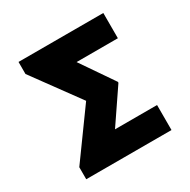

<svg xmlns="http://www.w3.org/2000/svg" viewBox="-164 -886 1027 1039"><g transform="rotate(-30 350.0 -366.5)"><path d="M616.5 -156.2V0H83.8V-75.3L295.5 -367.9L83.8 -657.7V-733H613.6V-575.3H355.5L495.7 -370.7V-365.1L353.7 -156.2Z"/></g></svg>

Font: Karasuma Gothic
Style: Black
Weight: 900
Designer: Rasmus Andersson / Ryoko Nishizuka
Foundry: Genbu
Version: Version 1.00